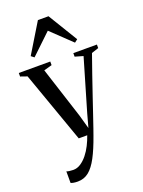

<svg xmlns="http://www.w3.org/2000/svg" viewBox="-195 -865 894 1201"><g transform="rotate(-20 252.0 -265.0)"><path d="M107 252Q91 252 78.8 249.8Q66.5 247.5 60.5 244.5V167.5Q67.5 170.5 80 172.2Q92.5 174 105 174Q131.5 174 155 158.5Q178.5 143 198.8 117.8Q219 92.5 234.5 61.8Q250 31 260.5 0H204L36 -473.5L-8.5 -489V-512.5H201V-488.5L147 -473.5L257 -132.5L283 -40L307.5 -129.5L408.5 -473.5L354.5 -489V-512.5H511.5V-489L464.5 -473.5Q442 -410 419.5 -345Q397 -280 376.8 -220Q356.5 -160 339.8 -110.5Q323 -61 311.5 -27.5Q300 6 296 16.5Q267.5 97 239.8 149.2Q212 201.5 180.5 226.8Q149 252 107 252ZM117.5 -570.5 97.5 -586 217 -782.5H287.5L407 -586L387 -570.5L252.5 -699Z"/></g></svg>

Font: Merriweather 120pt
Style: Regular
Weight: 400
Version: Version 2.100